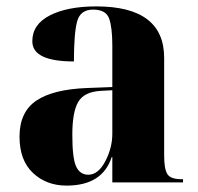

<svg xmlns="http://www.w3.org/2000/svg" viewBox="-20 -570 619 600"><path d="M188 10Q300 10 329 -79H331V0H552V-10H547Q513 -10 503 -26Q493 -42 493 -83V-389Q493 -550 281 -550Q191 -550 136 -522Q81 -494 81 -441Q81 -378 211 -378Q211 -466 221 -503Q231 -540 271 -540Q311 -540 321 -512Q331 -484 331 -428V-298L253 -295Q146 -291 93.5 -255.5Q41 -220 41 -143Q41 -69 83 -29.5Q125 10 188 10ZM256 -24Q230 -24 218 -49.5Q206 -75 206 -149Q206 -220 224.5 -251.5Q243 -283 294 -286L331 -288V-152Q331 -108 309 -66Q287 -24 256 -24Z"/></svg>

Font: Noto Serif Display SemiCondensed Extra
Style: Regular
Weight: 800
Width: 4
Designer: Monotype Design Team
Foundry: Monotype Imaging Inc.
Version: Version 1.900